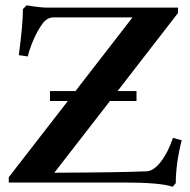

<svg xmlns="http://www.w3.org/2000/svg" viewBox="-20 -692 722 728"><path d="M169.4 -309.1V-346.7H266.1L482.4 -626H182.6Q158.2 -626 140.6 -601.6Q122.6 -576.7 107.2 -541.5Q91.8 -506.3 85.4 -478L51.3 -482.9Q66.9 -599.1 66.9 -657.7L81.1 -671.9Q131.3 -663.1 159.7 -663.1H654.8V-642.6L425.8 -346.7H497.6V-309.1H397L186 -37.1Q434.1 -38.1 536.1 -42.5Q563 -43.9 590.3 -79.3Q617.7 -114.7 635.7 -169.4L668.9 -160.2Q646.5 -71.3 646.5 2.4L634.8 16.1Q587.9 0 448.2 0H13.2V-20L237.3 -309.1Z"/></svg>

Font: Elstob 10pt SemiBold
Style: Regular
Weight: 600
Designer: Peter S. Baker
Version: Version 1.015